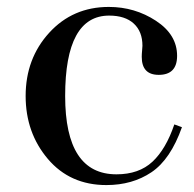

<svg xmlns="http://www.w3.org/2000/svg" viewBox="-20 -522 559 554"><path d="M483 -163 505 -155Q472 -62 417 -25Q362 12 287 12Q182 12 118 -63.5Q54 -139 54 -245Q54 -353 122 -427.5Q190 -502 294 -502Q369 -502 430 -462Q491 -422 491 -361Q491 -306 438 -306Q389 -306 389 -358Q389 -366 390 -376Q391 -386 391 -390Q391 -431 366 -454Q341 -477 295 -477Q168 -477 168 -245Q168 -19 316 -19Q381 -19 420 -55.5Q459 -92 483 -163Z"/></svg>

Font: Justus
Style: Oldstyle
Weight: 500
Version: Version 001.000